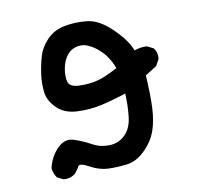

<svg xmlns="http://www.w3.org/2000/svg" viewBox="-61 -536 622 607"><g transform="rotate(-10 250.0 -232.5)"><path d="M95.7 7.8 76.2 -2Q66.4 -15.6 64.5 -33.2Q72.3 -68.4 96.7 -93.8Q121.1 -119.1 150.4 -109.4Q179.7 -99.6 204.1 -85.9Q228.5 -72.3 258.3 -73.2Q288.1 -74.2 308.6 -94.7Q329.1 -115.2 333 -151.9Q336.9 -188.5 335 -225.6Q293.9 -211.9 255.4 -203.1Q216.8 -194.3 175.8 -196.3Q134.8 -198.2 110.4 -222.7Q85.9 -247.1 83 -275.4Q80.1 -303.7 84 -332Q87.9 -360.4 95.7 -387.7Q103.5 -415 126 -438.5Q148.4 -461.9 182.6 -468.8Q216.8 -475.6 255.4 -471.7Q293.9 -467.8 335 -427.7Q376 -387.7 387.7 -354.5Q409.2 -362.3 428.7 -360.4L448.2 -350.6Q460 -336.9 458 -315.4L446.3 -293.9L409.2 -270.5Q413.1 -205.1 411.1 -165Q409.2 -125 398.4 -93.8Q387.7 -62.5 360.4 -35.2Q333 -7.8 301.3 -3.9Q269.5 0 241.2 -1Q212.9 -2 183.6 -18.1Q154.3 -34.2 149.4 -24.9Q144.5 -15.6 134.8 -3.9Q119.1 9.8 95.7 7.8ZM321.3 -309.6Q305.7 -351.6 274.9 -376.5Q244.1 -401.4 219.7 -399.4Q195.3 -397.5 180.7 -380.9Q166 -364.3 161.1 -338.9Q156.2 -313.5 160.6 -294.9Q165 -276.4 196.8 -275.4Q228.5 -274.4 255.4 -281.2Q282.2 -288.1 321.3 -309.6Z"/></g></svg>

Font: JasonHandwriting1
Style: Regular
Weight: 400
Version: Version 1.48.20